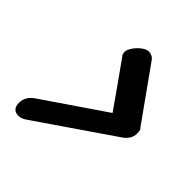

<svg xmlns="http://www.w3.org/2000/svg" viewBox="-143 -683 680 680"><g transform="rotate(45 197.0 -343.0)"><path d="M84 -111Q67 -99 53 -99Q21 -99 21 -133Q21 -165 51 -185L281 -342Q252 -383 222 -426Q192 -469 163 -509Q163 -509 161 -511Q160 -512 160 -513V-514Q158 -518 158 -527Q158 -534 164 -544.5Q170 -555 179 -564.5Q188 -574 198.5 -580.5Q209 -587 218 -587Q233 -587 244 -576L388 -374L386 -377Q392 -371 393 -366Q394 -361 394 -351Q394 -323 364 -303Z"/></g></svg>

Font: Discipuli Britannica Bold
Style: Regular
Weight: 700
Designer: Peter Wiegel
Foundry: Peter Wiegel
Version: Version 0.001 2009